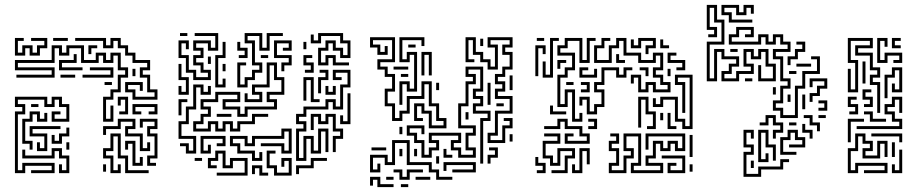

<svg xmlns="http://www.w3.org/2000/svg" viewBox="-20 -701 3768 784"><path d="M41 -474V-546H77V-534H53V-486H71V-516H113V-486H131V-516H161V-534H107V-546H173V-504H143V-474H101V-504H83V-474ZM197 -534V-546H257V-534ZM521 -294V-324H491V-366H563V-330H551V-354H503V-336H533V-306H611V-324H581V-384H551V-426H581V-444H521V-474H491V-504H461V-534H443V-504H401V-534H287V-546H413V-516H431V-546H473V-516H503V-486H533V-456H593V-414H563V-396H593V-336H623V-294ZM401 -204V-306H431V-336H461V-396H491V-414H461V-474H443V-444H401V-474H383V-444H311V-504H263V-474H221V-504H203V-444H53V-426H203V-384H47V-396H191V-414H41V-456H191V-516H233V-486H251V-516H323V-456H371V-486H413V-456H431V-486H473V-426H503V-384H473V-324H443V-294H413V-216H431V-270H443V-204ZM341 -480V-516H377V-504H353V-480ZM221 -414V-456H281V-480H293V-444H233V-426H317V-414ZM317 -384V-396H431V-414H347V-426H443V-384ZM521 -390V-420H533V-390ZM227 -384V-396H287V-384ZM407 -354V-366H437V-354ZM41 6V-246H71V-264H41V-306H173V-276H191V-306H233V-276H263V-204H191V-246H227V-234H203V-216H251V-264H221V-294H203V-264H161V-294H53V-276H83V-234H53V-6H71V-36H203V6H107V-6H191V-24H83V6ZM467 -234V-246H491V-294H473V-270H461V-306H503V-234ZM107 -264V-276H137V-264ZM521 -234V-276H623V-234H587V-246H611V-264H533V-246H557V-234ZM101 -90V-114H71V-216H101V-246H143V-216H161V-240H173V-204H131V-234H113V-204H83V-126H113V-90ZM551 -84V-144H491V-186H521V-204H473V-174H413V-150H401V-186H461V-216H533V-174H503V-156H563V-96H581V-120H593V-84ZM581 -24V-66H611V-144H581V-186H611V-204H563V-180H551V-216H623V-174H593V-156H623V-54H593V-36H617V-24ZM131 -84V-120H143V-96H161V-144H101V-186H227V-174H113V-156H173V-84ZM191 -114V-150H203V-126H221V-156H251V-180H263V-144H233V-114ZM431 6V-54H401V-96H431V-156H473V-66H503V-6H587V6H491V-54H461V-144H443V-84H413V-66H443V-6H461V-30H473V6ZM521 -24V-114H503V-90H491V-126H533V-36H551V-60H563V-24ZM251 -90V-120H263V-90ZM221 6V-30H233V-6H251V-54H221V-84H203V-54H71V-90H83V-66H191V-96H233V-66H263V6ZM401 0V-30H413V0Z M769 -374V-404H739V-464H709V-536H751V-500H739V-524H721V-476H751V-416H781V-386H829V-404H799V-434H769V-476H799V-494H769V-536H841V-506H859V-554H775V-566H871V-494H829V-524H781V-506H811V-464H781V-446H811V-416H841V-374ZM715 -554V-566H745V-554ZM949 -344V-446H985V-434H961V-356H979V-386H1009V-416H1039V-434H1009V-524H979V-566H1051V-506H1069V-566H1135V-554H1081V-494H1039V-554H991V-536H1021V-446H1051V-404H1021V-374H991V-344ZM1279 -434V-506H1309V-536H1351V-506H1381V-476H1399V-524H1369V-554H1291V-524H1249V-560H1261V-536H1279V-566H1381V-536H1411V-464H1369V-494H1339V-524H1321V-494H1291V-446H1309V-476H1351V-446H1405V-434H1339V-464H1321V-434ZM1129 -410V-446H1159V-464H1099V-536H1171V-494H1135V-506H1159V-524H1111V-476H1171V-434H1141V-410ZM1219 -500V-530H1231V-500ZM955 -464V-476H979V-494H949V-530H961V-506H991V-464ZM859 -344V-476H889V-530H901V-464H871V-356H889V-380H901V-344ZM1045 -464V-476H1075V-464ZM1225 -404V-416H1249V-434H1219V-476H1255V-464H1231V-446H1261V-404ZM829 -440V-470H841V-440ZM769 -164V-206H799V-236H829V-254H799V-296H859V-326H961V-284H901V-266H961V-236H979V-266H1099V-284H1069V-326H1129V-374H1099V-434H1081V-344H1021V-326H1051V-284H979V-320H991V-296H1039V-314H1009V-356H1069V-446H1111V-386H1141V-314H1081V-296H1111V-254H991V-224H949V-254H889V-296H949V-314H871V-284H811V-266H841V-224H811V-194H781V-176H829V-206H871V-176H889V-206H931V-176H949V-206H1009V-236H1075V-224H1021V-194H961V-164H919V-194H901V-164H859V-194H841V-164ZM709 -314V-350H721V-326H739V-374H709V-440H721V-386H751V-314ZM889 -410V-440H901V-410ZM1279 -320V-386H1309V-404H1285V-416H1321V-374H1291V-320ZM1189 -44V-176H1219V-194H1189V-236H1219V-266H1309V-296H1351V-266H1369V-356H1399V-404H1351V-386H1375V-374H1339V-416H1411V-344H1381V-254H1339V-284H1321V-254H1231V-224H1201V-206H1231V-164H1201V-56H1219V-146H1261V-86H1279V-176H1321V-80H1309V-164H1291V-74H1249V-134H1231V-44ZM1249 -284V-374H1231V-290H1219V-386H1261V-296H1285V-284ZM739 -74V-104H715V-116H751V-86H769V-134H709V-206H739V-266H769V-356H811V-326H829V-350H841V-314H799V-344H781V-254H751V-194H721V-146H781V-74ZM1309 -314V-350H1321V-326H1339V-350H1351V-314ZM1369 -194V-230H1381V-206H1399V-320H1411V-194ZM709 -230V-296H745V-284H721V-230ZM865 -224V-236H925V-224ZM1339 -80V-146H1369V-164H1339V-224H1321V-194H1279V-224H1261V-170H1249V-236H1291V-206H1309V-236H1351V-176H1381V-134H1351V-80ZM1009 -44V-74H949V-104H919V-146H991V-116H1009V-146H1129V-176H1171V-74H1129V-104H1045V-116H1141V-86H1159V-164H1141V-134H1021V-104H979V-134H931V-116H961V-86H1021V-56H1039V-80H1051V-44ZM799 -74V-146H901V-104H865V-116H889V-134H811V-86H829V-110H841V-74ZM865 16V4H979V-44H931V-14H889V-74H871V-44H841V-26H865V-14H829V-56H859V-86H901V-26H919V-56H991V16ZM1099 16V-14H1069V-86H1105V-74H1081V-26H1111V4H1159V-44H1141V-20H1129V-56H1171V16ZM775 -44V-56H805V-44ZM1189 10V-26H1249V-56H1315V-44H1261V-14H1201V10ZM1039 16V-14H1021V10H1009V-26H1051V4H1075V16Z M1731 -177V-237H1701V-267H1683V-219H1707V-207H1671V-279H1713V-249H1743V-189H1791V-207H1761V-267H1731V-357H1713V-297H1653V-237H1623V-207H1581V-267H1551V-339H1581V-387H1551V-417H1521V-459H1581V-537H1503V-519H1533V-489H1551V-513H1563V-477H1521V-507H1491V-549H1593V-447H1533V-429H1563V-399H1593V-327H1563V-279H1593V-219H1611V-249H1641V-309H1701V-369H1743V-279H1773V-219H1803V-177ZM1611 -273V-369H1653V-339H1671V-477H1653V-447H1611V-549H1713V-513H1701V-537H1623V-459H1641V-489H1683V-327H1641V-357H1623V-273ZM1971 -117V-159H2001V-249H2061V-297H2001V-339H2031V-357H2001V-399H2031V-429H2061V-477H2031V-519H2061V-537H1983V-519H2013V-417H1971V-447H1941V-477H1911V-537H1893V-459H1917V-447H1881V-549H1923V-489H1953V-459H1983V-429H2001V-507H1971V-549H2073V-507H2043V-489H2073V-417H2043V-387H2013V-369H2043V-327H2013V-309H2073V-237H2013V-147H1983V-129H2031V-189H2061V-207H2037V-219H2073V-177H2043V-117ZM1941 -513V-543H1953V-513ZM1647 -507V-519H1677V-507ZM1701 -393V-489H1743V-393H1731V-477H1713V-393ZM1941 -33V-219H1971V-237H1911V-279H1941V-297H1911V-339H1941V-417H1893V-399H1923V-357H1893V-267H1863V-189H1923V-147H1893V-99H1923V-57H1851V-87H1821V-129H1851V-147H1743V-129H1773V-87H1743V-57H1701V-117H1671V-147H1641V-189H1713V-153H1701V-177H1653V-159H1683V-129H1713V-69H1731V-99H1761V-117H1731V-159H1863V-117H1833V-99H1863V-69H1911V-87H1881V-159H1911V-177H1851V-279H1881V-369H1911V-387H1881V-429H1953V-327H1923V-309H1953V-267H1923V-249H1983V-207H1953V-33ZM1587 -417V-429H1647V-417ZM1617 -387V-399H1647V-387ZM2061 -333V-393H2073V-333ZM1761 -333V-363H1773V-333ZM1971 -273V-363H1983V-273ZM2007 -267V-279H2037V-267ZM1881 -213V-243H1893V-213ZM1611 -153V-183H1623V-153ZM2061 -123V-153H2073V-123ZM1761 33V3H1731V-27H1641V-117H1593V-27H1551V-57H1503V-9H1521V-33H1533V3H1491V-69H1563V-39H1581V-129H1653V-39H1743V-9H1773V21H1827V33ZM1497 -87V-99H1557V-87ZM1971 -33V-69H2001V-87H1977V-99H2013V-57H1983V-33ZM1611 -63V-93H1623V-63ZM1671 -63V-93H1683V-63ZM1791 -57V-93H1803V-69H1827V-57ZM1761 -33V-63H1773V-33ZM1827 3V-9H1911V-27H1803V-3H1791V-39H1923V3ZM1611 33V3H1587V-9H1623V21H1641V-9H1707V3H1653V33ZM1521 63V33H1503V57H1491V21H1533V51H1587V63ZM1557 33V21H1587V33ZM1677 33V21H1737V33ZM1617 63V51H1647V63Z M2172 -534V-546H2202V-534ZM2196 -384V-450H2208V-396H2226V-546H2262V-534H2238V-384ZM2316 -204V-324H2298V-264H2256V-396H2286V-426H2316V-474H2256V-516H2286V-546H2358V-456H2376V-546H2412V-534H2388V-444H2346V-534H2298V-504H2268V-486H2328V-414H2298V-384H2268V-276H2286V-336H2328V-216H2346V-240H2358V-204ZM2586 -324V-384H2568V-360H2556V-396H2598V-336H2616V-366H2658V-336H2706V-354H2676V-384H2646V-426H2676V-474H2658V-444H2586V-474H2526V-534H2508V-504H2478V-444H2406V-516H2436V-546H2472V-534H2448V-504H2418V-456H2466V-516H2496V-546H2538V-486H2598V-456H2646V-486H2688V-414H2658V-396H2688V-366H2718V-324H2646V-354H2628V-324ZM2616 -480V-516H2646V-534H2598V-504H2556V-540H2568V-516H2586V-546H2658V-504H2628V-480ZM2676 -504V-540H2688V-516H2712V-504ZM2166 -390V-516H2208V-480H2196V-504H2178V-390ZM2742 -414V-426H2766V-444H2706V-486H2742V-474H2718V-456H2778V-414ZM2496 -444V-480H2508V-456H2532V-444ZM2256 -420V-456H2292V-444H2268V-420ZM2616 -390V-414H2592V-426H2628V-390ZM2376 -234V-294H2358V-270H2346V-306H2388V-246H2406V-276H2436V-324H2406V-366H2436V-426H2508V-396H2526V-426H2562V-414H2538V-384H2496V-414H2448V-354H2418V-336H2448V-264H2418V-234ZM2346 -384V-426H2382V-414H2358V-396H2406V-420H2418V-384ZM2706 -390V-420H2718V-390ZM2766 -174V-204H2736V-294H2688V-264H2646V-300H2658V-276H2676V-306H2748V-216H2778V-186H2796V-384H2748V-366H2778V-240H2766V-354H2736V-396H2808V-174ZM2292 -354V-366H2322V-354ZM2352 -324V-336H2376V-354H2352V-366H2388V-324ZM2622 -174V-186H2646V-234H2616V-294H2598V-180H2586V-306H2628V-246H2658V-174ZM2226 -234V-270H2238V-246H2292V-234ZM2676 -210V-240H2688V-210ZM2706 -174V-240H2718V-186H2742V-174ZM2286 -114V-156H2322V-144H2298V-126H2376V-144H2346V-174H2286V-204H2268V-174H2202V-186H2256V-216H2298V-186H2358V-156H2388V-114ZM2382 -174V-186H2406V-204H2382V-216H2418V-174ZM2232 6V-6H2286V-66H2316V-84H2268V-24H2226V-54H2196V-126H2256V-144H2202V-156H2268V-114H2208V-66H2238V-36H2256V-96H2328V-54H2298V6ZM2466 6V-36H2496V-84H2466V-126H2496V-144H2472V-156H2508V-114H2478V-96H2508V-24H2478V-6H2526V-66H2556V-84H2526V-156H2598V-24H2568V-6H2676V-24H2616V-66H2646V-126H2688V-96H2706V-126H2748V-96H2766V-144H2628V-90H2616V-156H2778V-84H2736V-114H2718V-84H2676V-114H2658V-54H2628V-36H2688V6H2556V-36H2586V-144H2538V-96H2568V-54H2538V6ZM2796 -60V-150H2808V-60ZM2316 6V-30H2328V-6H2346V-96H2388V-30H2376V-84H2358V6ZM2706 6V-36H2742V-24H2718V-6H2766V-54H2682V-66H2778V6ZM2172 6V-6H2196V-24H2166V-60H2178V-36H2208V6ZM2796 0V-30H2808V0Z M2866 -369V-531H2926V-609H2896V-669H2878V-591H2908V-549H2872V-561H2896V-579H2866V-681H2908V-621H2938V-519H2878V-381H2896V-501H2938V-471H2998V-429H2968V-399H2938V-381H2986V-411H3046V-429H3016V-501H3058V-471H3076V-501H3118V-441H3148V-369H3076V-435H3088V-381H3136V-429H3106V-489H3088V-459H3046V-489H3028V-441H3058V-399H2998V-369H2926V-411H2956V-441H2986V-459H2926V-489H2908V-369ZM2956 -609V-639H2926V-681H2998V-651H3016V-681H3058V-645H3046V-669H3028V-639H2986V-669H2938V-651H2968V-621H3052V-609ZM3166 -219V-249H3136V-291H3166V-351H3196V-369H3166V-459H3136V-501H3196V-519H3166V-549H3148V-519H3106V-549H3088V-519H2956V-561H2986V-591H3058V-549H3022V-561H3046V-579H2998V-549H2968V-531H3076V-561H3118V-531H3136V-561H3178V-531H3208V-489H3148V-471H3178V-381H3208V-339H3178V-279H3148V-261H3178V-231H3226V-351H3256V-411H3316V-459H3292V-471H3328V-399H3268V-339H3238V-219ZM3196 -435V-471H3226V-501H3256V-519H3232V-531H3268V-489H3238V-459H3208V-435ZM2962 -489V-501H2992V-489ZM3232 -429V-441H3292V-429ZM3202 -399V-411H3232V-399ZM3022 -369V-381H3052V-369ZM3286 -285V-321H3316V-351H3346V-369H3298V-345H3286V-381H3358V-339H3328V-309H3298V-285ZM3136 -315V-345H3148V-315ZM3196 -285V-315H3208V-285ZM3256 -255V-315H3268V-255ZM3322 -249V-261H3346V-279H3322V-291H3358V-249ZM3136 -135V-171H3166V-189H3136V-219H3118V-189H3082V-201H3106V-231H3148V-201H3178V-159H3148V-135ZM3316 -165V-189H3286V-219H3262V-231H3298V-201H3328V-165ZM3322 -219V-231H3352V-219ZM3202 -189V-201H3232V-189ZM3286 -135V-159H3256V-195H3268V-171H3298V-135ZM3016 21V-81H3046V-99H3016V-171H3058V-135H3046V-159H3028V-111H3058V-69H3028V9H3076V-21H3166V-51H3202V-39H3178V-9H3088V21ZM3076 -39V-171H3118V-111H3148V-45H3136V-99H3106V-159H3088V-51H3106V-75H3118V-39ZM3166 -69V-141H3196V-171H3238V-141H3268V-99H3202V-111H3256V-129H3226V-159H3208V-129H3178V-81H3232V-69ZM3046 -15V-45H3058V-15Z M3562 -240V-354H3532V-396H3562V-414H3532V-474H3472V-516H3532V-534H3454V-456H3484V-324H3442V-420H3454V-336H3472V-444H3442V-546H3544V-504H3484V-486H3544V-426H3574V-384H3544V-366H3574V-240ZM3562 -444V-546H3604V-510H3592V-534H3574V-456H3592V-486H3664V-444H3628V-456H3652V-474H3604V-444ZM3622 -504V-546H3658V-534H3634V-516H3658V-504ZM3502 -360V-450H3514V-360ZM3592 -300V-396H3622V-426H3664V-324H3622V-360H3634V-336H3652V-414H3634V-384H3604V-300ZM3508 -264V-276H3532V-294H3502V-336H3538V-324H3514V-306H3544V-264ZM3448 -234V-246H3472V-264H3442V-306H3478V-294H3454V-276H3484V-234ZM3478 -174V-186H3652V-204H3622V-234H3592V-276H3622V-306H3664V-240H3652V-294H3634V-264H3604V-246H3634V-216H3664V-174ZM3532 -204V-234H3508V-246H3544V-216H3598V-204ZM3442 -120V-216H3508V-204H3454V-120ZM3442 6V-96H3472V-156H3514V-126H3544V-84H3514V-66H3562V-126H3604V-60H3592V-114H3574V-54H3502V-96H3532V-114H3502V-144H3484V-84H3454V-6H3472V-36H3604V6H3508V-6H3592V-24H3484V6ZM3652 -120V-144H3538V-156H3664V-120ZM3622 -60V-120H3634V-60ZM3622 6V-30H3634V-6H3652V-90H3664V6Z"/></svg>

Font: Rubik Maze
Style: Regular
Weight: 400
Designer: Hubert and Fischer, NaN
Foundry: Hubert and Fischer, NaN
Version: Version 2.200